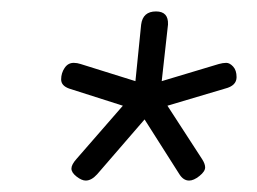

<svg xmlns="http://www.w3.org/2000/svg" viewBox="-20 -729 450 336"><path d="M130 -413Q123 -413 114 -420Q105 -427 105 -434Q105 -441 114 -451L195 -544L101 -574Q87 -579 87 -590Q87 -601 93 -610Q99 -619 109 -619Q115 -619 121 -617L217 -587L227 -686Q230 -709 253 -709Q275 -709 274 -686L263 -587L363 -617Q370 -619 376 -619Q382 -619 388 -612.5Q394 -606 394 -594Q394 -579 374 -574L273 -544L334 -450Q339 -442 339 -436Q339 -429 329 -421Q319 -413 311 -413Q301 -413 294 -424L233 -520L150 -424Q140 -413 130 -413Z"/></svg>

Font: Asap Semi Expanded Semi Expanded Medium
Style: Italic
Weight: 500
Width: 6
Italic angle: -6°
Designer: Pablo Cosgaya
Foundry: Omnibus-Type
Version: Version 3.001; ttfautohint (v1.8.4.7-5d5b)